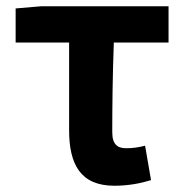

<svg xmlns="http://www.w3.org/2000/svg" viewBox="-20 -580 588 614"><path d="M346 14C391 14 431 6 463 -4L444 -114C420 -108 403 -106 383 -106C356 -106 339 -118 339 -157C339 -236 340 -339 344 -444H519V-560H112L30 -553V-444H201V-164C201 -55 237 14 346 14Z"/></svg>

Font: Noto Sans T Chinese Bold
Style: Bold
Weight: 700
Designer: Ryoko NISHIZUKA (kana & ideographs); Paul D. Hunt (Latin, Greek & Cyrillic); Wenlong ZHANG (bopomofo); Sandoll Communica
Foundry: Adobe Systems Incorporated
Version: Version 1.000;PS 1;hotconv 1.0.78;makeotf.lib2.5.61930